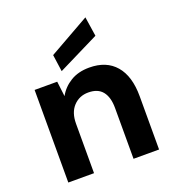

<svg xmlns="http://www.w3.org/2000/svg" viewBox="-138 -873 896 982"><g transform="rotate(-20 310.5 -382.0)"><path d="M66 0V-504H189L199 -422Q222 -464 264.5 -490Q307 -516 367 -516Q460 -516 510 -457.5Q560 -399 560 -290V0H421V-277Q421 -335 396 -366.5Q371 -398 319 -398Q270 -398 238 -364Q206 -330 206 -269V0ZM229 -547 216 -639 437 -764 453 -658Z"/></g></svg>

Font: DM Sans ExtraBold
Style: Regular
Weight: 800
Designer: Colophon Foundry, Jonny Pinhorn
Foundry: Colophon Foundry
Version: Version 4.004; ttfautohint (v1.8.4.7-5d5b)